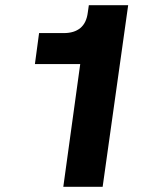

<svg xmlns="http://www.w3.org/2000/svg" viewBox="-20 -717 600 737"><path d="M223 0 298 -544 331 -471H114L130 -590H225Q265 -590 288.5 -609.5Q312 -629 317 -669L321 -697H472L374 0Z"/></svg>

Font: Hanken Grotesk Black
Style: Italic
Weight: 900
Italic angle: -8°
Designer: Alfredo Marco Pradil
Foundry: Hanken Design Co.
Version: Version 3.013